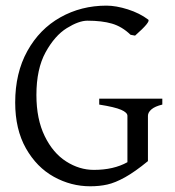

<svg xmlns="http://www.w3.org/2000/svg" viewBox="-20 -650 623 685"><path d="M445.8 -525.9Q415.5 -555.2 379.6 -565.7Q343.8 -576.2 292 -576.2Q261.2 -576.2 218.3 -549.6Q175.3 -522.9 142.6 -463.4Q109.9 -403.8 109.9 -311Q109.9 -225.1 139.4 -164.6Q168.9 -104 216.1 -74Q263.2 -43.9 314.9 -43.9Q385.3 -43.9 434.6 -71.3V-236.8Q434.6 -248.5 412.1 -258.3Q389.6 -268.1 334 -276.9V-297.9H559.1V-276.9Q532.7 -270.5 520.3 -259.8Q507.8 -249 507.8 -236.8V-75.2Q461.4 -37.1 426.3 -17.6Q391.1 2 363 8.3Q335 14.6 301.8 14.6Q233.4 14.6 172.1 -19.3Q110.8 -53.2 72.5 -120.8Q34.2 -188.5 34.2 -284.2Q34.2 -389.6 77.6 -468Q121.1 -546.4 195.3 -588.1Q269.5 -629.9 359.9 -629.9Q394 -629.9 436.3 -616.5Q478.5 -603 508.8 -580.1Q518.6 -572.8 461.9 -522.9Z"/></svg>

Font: David Libre
Style: Regular
Weight: 400
Version: Version 1.000